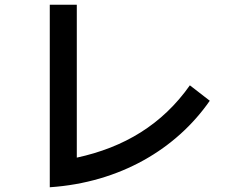

<svg xmlns="http://www.w3.org/2000/svg" viewBox="-20 -750 1040 810"><path d="M190 -730V40C487 20 724 -122 865 -325L781 -390C664 -224 503 -128 304 -85V-730Z"/></svg>

Font: KT Kiyosuna Sans Bold
Style: Regular
Weight: 700
Designer: [Zen Kaku Gothic] Yoshimichi Ohira
Version: Version 1.010;Glyphs 3.1.2 (3151)